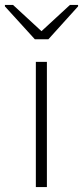

<svg xmlns="http://www.w3.org/2000/svg" viewBox="-33 -762 338 782"><path d="M113 0V-510H158V0ZM109 -602 -13 -736V-742H20L136 -635L252 -742H285V-736L164 -602Z"/></svg>

Font: Saira Expanded ExtraLight
Style: Regular
Weight: 250
Width: 7
Designer: Hector Gatti with collaboration of the Omnibus-Type team
Foundry: Omnibus-Type
Version: Version 1.101